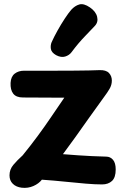

<svg xmlns="http://www.w3.org/2000/svg" viewBox="-20 -881 600 915"><path d="M89.6 -416.4Q56.9 -416.4 42.9 -434.8Q28.9 -453.1 30.4 -485.9Q32 -516.1 50.1 -530.1Q68.2 -544 94.4 -544Q178.9 -544 237.7 -544Q296.6 -544 336.5 -544.4Q376.4 -544.8 404.1 -545.3Q431.7 -545.8 453.7 -546.8Q485.1 -548 499.1 -533.3Q513 -518.7 513 -497Q513 -476 501.9 -457.3Q490.9 -438.7 479.1 -423.3Q438.1 -367 403.7 -318.4Q369.3 -269.9 339.1 -227.3Q308.9 -184.8 279.9 -146.3Q318.9 -143.3 351.6 -140.9Q384.3 -138.6 416.6 -137.1Q448.8 -135.6 485.8 -134.6Q505.8 -134.6 518.6 -119.4Q531.4 -104.3 531.4 -73.3Q531.4 -35.1 513.7 -18.6Q496 -2.1 466.4 -2.1Q432.9 -2.1 388.3 -5.9Q343.8 -9.7 290.9 -15.1Q238.1 -20.6 179.6 -24.7Q165 -5.9 139.2 5.5Q113.3 16.9 83.7 13.6Q56.8 10.4 41.1 -5.1Q25.3 -20.6 25.3 -45.3Q25.3 -73.3 43.4 -95.1Q61.6 -116.8 88.1 -140.8Q107.4 -164.6 125.1 -187.4Q142.7 -210.3 159.8 -233.2Q176.9 -256 192.7 -278.7Q208.4 -301.3 223.9 -323.8Q239.3 -346.2 254.9 -369.3Q270.4 -392.4 286.4 -415.4ZM321.2 -632.6Q310.1 -617.6 290.7 -611.6Q271.2 -605.6 247.4 -618.1Q225.1 -630.8 222.4 -647.9Q219.8 -665.1 226 -679.9Q237.4 -705.2 254.1 -735.2Q270.8 -765.2 288.6 -792.2Q306.4 -819.2 319 -833.8Q336.8 -853.6 357.9 -859.7Q379.1 -865.9 408.7 -845.6Q436.9 -826.2 442.9 -800.9Q449 -775.6 432 -757.6Q419.7 -744 386.4 -709.8Q353.1 -675.6 321.2 -632.6Z"/></svg>

Font: Playpen Sans Hebrew
Style: Regular
Weight: 400
Designer: Tom Grace, Laura Meseguer, Veronika Burian, José Scaglione
Foundry: TypeTogether
Version: Version 2.000